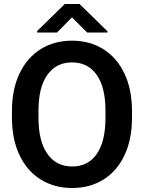

<svg xmlns="http://www.w3.org/2000/svg" viewBox="-20 -933 722 963"><path d="M417 -770 341 -846 266 -770H166V-777L305 -913H379L519 -776V-770ZM342 10Q253 10 184.5 -32.5Q116 -75 78 -154.5Q40 -234 40 -342V-377Q40 -485 78 -564.5Q116 -644 184 -686.5Q252 -729 341 -729Q430 -729 498 -686.5Q566 -644 604 -564.5Q642 -485 642 -377V-342Q642 -234 604.5 -154.5Q567 -75 499 -32.5Q431 10 342 10ZM341 -620Q262 -620 217.5 -557.5Q173 -495 173 -378V-342Q173 -225 217.5 -161.5Q262 -98 342 -98Q422 -98 465.5 -161Q509 -224 509 -342V-378Q509 -495 465 -557.5Q421 -620 341 -620Z"/></svg>

Font: Freesentation 7 Bold
Style: Regular
Weight: 700
Designer: glyphs from Roboto by Christian Robertson / Hangul glyphs from Noto Sans CJK(Source Han Sans) by Jang Soo-young and Kang
Foundry: PT&
Version: Version 2.001